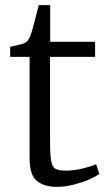

<svg xmlns="http://www.w3.org/2000/svg" viewBox="-20 -715 418 746"><path d="M200.5 11Q152 11 123.5 -11.8Q95 -34.5 95 -100V-494H19.5V-533Q28.5 -535 40.2 -537.8Q52 -540.5 62.5 -543.2Q73 -546 77 -548.5Q82.5 -552 86.2 -556Q90 -560 93.2 -565.8Q96.5 -571.5 99.5 -580Q104 -592 110.2 -615.8Q116.5 -639.5 122.2 -662.5Q128 -685.5 130.5 -695H175V-552.5H349.5V-494H174.5V-168Q174.5 -114 178.8 -89.8Q183 -65.5 196.2 -58.8Q209.5 -52 236.5 -52Q266.5 -52 301.8 -60.5Q337 -69 353.5 -77L366 -39.5Q351.5 -28.5 324.8 -17Q298 -5.5 265.2 2.8Q232.5 11 200.5 11Z"/></svg>

Font: Merriweather 24pt Light
Style: Regular
Weight: 300
Designer: Eben Sorkin
Foundry: Eben Sorkin
Version: Version 2.100